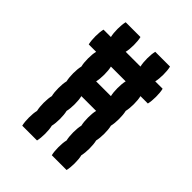

<svg xmlns="http://www.w3.org/2000/svg" viewBox="-168 -648 735 735"><g transform="rotate(45 200.0 -280.0)"><path d="M360 -400H320Q324 -384 324 -360Q324 -337 320 -320Q324 -304 324 -280Q324 -257 320 -240Q324 -224 324 -200Q324 -177 320 -160Q324 -144 324 -120Q324 -97 320 -80Q324 -64 324 -40Q324 -17 320 0H240Q236 -17 236 -40Q236 -64 240 -80Q236 -97 236 -120Q236 -144 240 -160Q236 -177 236 -200Q236 -224 240 -240H160Q164 -224 164 -200Q164 -177 160 -160Q164 -144 164 -120Q164 -97 160 -80Q164 -64 164 -40Q164 -17 160 0H80Q76 -17 76 -40Q76 -64 80 -80Q76 -97 76 -120Q76 -144 80 -160Q76 -177 76 -200Q76 -224 80 -240Q76 -257 76 -280Q76 -304 80 -320Q76 -337 76 -360Q76 -384 80 -400H40Q36 -417 36 -440Q36 -464 40 -480H80Q76 -497 76 -520Q76 -544 80 -560H160Q164 -544 164 -520Q164 -497 160 -480H240Q236 -497 236 -520Q236 -544 240 -560H320Q324 -544 324 -520Q324 -497 320 -480H360Q364 -464 364 -440Q364 -417 360 -400ZM236 -360Q236 -384 240 -400H160Q164 -384 164 -360Q164 -337 160 -320H240Q236 -337 236 -360Z"/></g></svg>

Font: VT323
Style: Regular
Weight: 400
Monospace: yes
Designer: Peter Hull
Version: Version 2.000